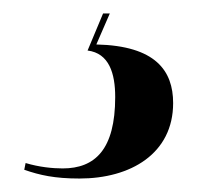

<svg xmlns="http://www.w3.org/2000/svg" viewBox="-20 -28 329 285"><path d="M98 237C174 237 237 200 237 125C237 77 211 40 123 38L143 -8H133L110 47C142 51 151 81 151 116C151 194 121 222 73 222C58 222 38 220 18 214L16 224C39 232 61 237 98 237Z"/></svg>

Font: Noto Serif Display Condensed
Style: Bold Italic
Weight: 700
Width: 3
Italic angle: -12°
Designer: Monotype Design Team
Foundry: Monotype Imaging Inc.
Version: Version 2.009